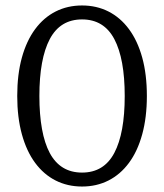

<svg xmlns="http://www.w3.org/2000/svg" viewBox="-20 -671 600 702"><path d="M280 11Q227 11 183.5 -11Q140 -33 108.5 -75.5Q77 -118 60 -180Q43 -242 43 -320Q43 -399 60 -460.5Q77 -522 108.5 -564.5Q140 -607 183.5 -629Q227 -651 280 -651Q333 -651 376.5 -629Q420 -607 451.5 -564.5Q483 -522 500 -460.5Q517 -399 517 -320Q517 -242 500 -180Q483 -118 451.5 -75.5Q420 -33 376.5 -11Q333 11 280 11ZM280 -40Q320 -40 349.5 -58Q379 -76 398 -112Q417 -148 426.5 -200Q436 -252 436 -320Q436 -388 426.5 -440Q417 -492 398 -528Q379 -564 349.5 -582Q320 -600 280 -600Q240 -600 210.5 -582Q181 -564 162 -528Q143 -492 133.5 -440Q124 -388 124 -320Q124 -252 133.5 -199.5Q143 -147 162 -111.5Q181 -76 210.5 -58Q240 -40 280 -40Z"/></svg>

Font: Roboto Serif 20pt Light
Style: Regular
Weight: 300
Version: Version 1.008